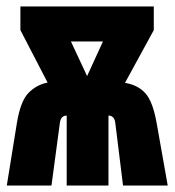

<svg xmlns="http://www.w3.org/2000/svg" viewBox="-20 -573 540 593"><path d="M32 -192Q43 -260 67.5 -285.5Q92 -311 127 -318L43 -480V-553H455V-480L366 -317Q405 -311 428.5 -285.5Q452 -260 464 -192L498 0H360L336 -194Q333 -216 315 -216V0H186V-216Q168 -216 165 -194L139 0H1ZM249 -338 298 -445H199Z"/></svg>

Font: Noto Sans Mono ExtraCondensed Black
Style: Regular
Weight: 900
Width: 2
Designer: Monotype Design Team
Foundry: Monotype Imaging Inc.
Version: Version 2.014